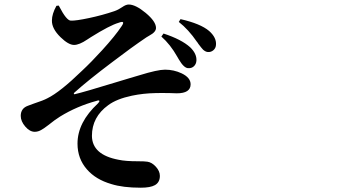

<svg xmlns="http://www.w3.org/2000/svg" viewBox="-20 -791 1540 872"><path d="M619.1 61.5Q538.1 61.5 485.4 44.9Q415 24.4 375 -21.5Q332 -70.3 332 -138.7Q332 -235.4 424.8 -321.3Q432.6 -329.1 431.2 -333Q429.7 -336.9 418.9 -333Q329.1 -308.6 252.9 -261.7Q229.5 -247.1 199.2 -222.7Q177.7 -206.1 168 -201.2Q153.3 -192.4 137.7 -192.4Q115.2 -192.4 94.7 -216.3Q74.2 -240.2 74.2 -264.6Q74.2 -298.8 106.4 -310.5Q113.3 -313.5 132.8 -320.3Q177.7 -335 195.3 -344.7Q252.9 -373 351.6 -468.8Q395.5 -509.8 443.4 -562.5Q503.9 -628.9 532.2 -671.9Q551.8 -700.2 518.6 -687.5Q478.5 -675.8 392.6 -622.1Q386.7 -618.2 376 -611.3Q339.8 -586.9 316.4 -586.9Q291 -586.9 254.9 -622.1Q214.8 -661.1 215.8 -698.2Q215.8 -727.5 236.3 -764.6L247.1 -765.6Q248 -764.6 249 -761.7Q282.2 -697.3 301.8 -697.3Q324.2 -696.3 384.3 -709Q444.3 -721.7 499 -740.2Q516.6 -746.1 535.2 -758.8Q551.8 -770.5 564.5 -770.5Q595.7 -770.5 641.6 -732.4Q688.5 -693.4 688.5 -664.1Q688.5 -645.5 659.2 -629.9Q649.4 -624 644.5 -621.1Q575.2 -574.2 488.3 -507.8Q381.8 -427.7 317.4 -370.1Q314.5 -366.2 315.4 -364.3Q316.4 -362.3 320.3 -363.3Q365.2 -374 499 -415Q550.8 -430.7 570.3 -436.5Q585.9 -441.4 613.3 -449.2Q695.3 -474.6 729.5 -474.6Q769.5 -474.6 804.7 -458Q845.7 -438.5 845.7 -408.2Q845.7 -367.2 783.2 -367.2Q774.4 -367.2 752.9 -368.2Q710 -369.1 685.5 -368.2Q630.9 -367.2 579.1 -356.4Q509.8 -341.8 471.7 -313.5Q397.5 -259.8 397.5 -173.8Q398.4 -87.9 518.6 -65.4Q549.8 -58.6 605.5 -58.6Q637.7 -58.6 649.4 -56.6Q669.9 -53.7 688 -33.7Q706.1 -13.7 706.1 7.8Q706.1 37.1 683.6 49.8Q663.1 61.5 619.1 61.5ZM835 -481.4Q815.4 -481.4 792 -521.5Q790 -525.4 785.2 -533.2Q753.9 -588.9 712.9 -625L722.7 -638.7Q803.7 -612.3 843.8 -576.2Q874 -546.9 872.1 -515.6Q871.1 -500 860.8 -490.2Q850.6 -480.5 835 -481.4ZM923.8 -554.7Q913.1 -555.7 902.3 -565.4Q895.5 -572.3 880.9 -591.8Q878.9 -594.7 877.9 -596.7Q877 -598.6 874 -601.6Q835.9 -657.2 792 -691.4L799.8 -704.1Q890.6 -683.6 929.7 -650.4Q963.9 -620.1 960.9 -586.9Q960 -572.3 949.2 -563Q938.5 -553.7 923.8 -554.7Z"/></svg>

Font: Bpmf GenYo Min B
Style: B
Weight: 700
Foundry: But Ko
Version: Version 1.320